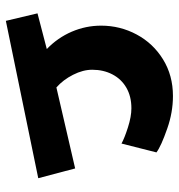

<svg xmlns="http://www.w3.org/2000/svg" viewBox="2 -598 597 640"><g transform="rotate(90 300.0 -278.5)"><path d="M25 -105.5 144 -136.5Q106.5 -172.5 86.2 -219.5Q66 -266.5 66 -317.5Q66 -381 95.5 -436Q125 -491 178.5 -524Q232 -557 300.5 -557Q355 -557 409 -538Q468 -517.5 488.5 -502L459 -385.5Q441 -395.5 405 -407Q369 -418.5 341.5 -418.5Q302 -418.5 273 -401.8Q244 -385 228.5 -355.2Q213 -325.5 213 -288Q213 -257 229.8 -224Q246.5 -191 272 -168.5L542 -231L574.5 -108L50 0Z"/></g></svg>

Font: JuliaMono BoldItalic
Style: Regular
Weight: 700
Italic angle: -9°
Monospace: yes
Designer: cormullion
Foundry: corm
Version: Version 0.049; ttfautohint (v1.8.4)